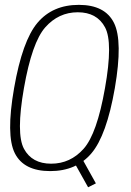

<svg xmlns="http://www.w3.org/2000/svg" viewBox="-20 -700 540 790"><path d="M342.5 70.5 374.5 54.5 318 -47 285.5 -31.5ZM186.5 4Q294 4 356.2 -69.2Q418.5 -142.5 452.5 -337.5Q486 -531.5 449 -605.8Q412 -680 304.5 -680Q196.5 -680 134.2 -606.2Q72 -532.5 38 -337.5Q4 -143 41 -69.5Q78 4 186.5 4ZM190.5 -26.5Q111.5 -26.5 78.5 -88Q45.5 -149.5 78.5 -337.5Q111.5 -525.5 166.2 -587.5Q221 -649.5 300 -649.5Q379 -649.5 412.2 -587.5Q445.5 -525.5 412 -337.5Q379 -149.5 324.2 -88Q269.5 -26.5 190.5 -26.5Z"/></svg>

Font: Anybody SemiCondensed ExtraLight
Style: Italic
Weight: 250
Width: 4
Italic angle: -10°
Version: Version 1.113;gftools[0.9.25]